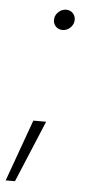

<svg xmlns="http://www.w3.org/2000/svg" viewBox="-53 -542 360 722"><g transform="rotate(5 127.0 -180.5)"><path d="M-3.4 148.9 80.6 -84H128.9L31.7 148.9ZM160.2 -433.1Q143.1 -433.1 132.8 -445.3Q122.6 -457.5 125.5 -474.6Q127.9 -489.7 140.4 -500Q152.8 -510.3 167 -510.3Q184.6 -510.3 194.6 -498Q204.6 -485.8 202.1 -469.2Q199.7 -454.1 187.5 -443.6Q175.3 -433.1 160.2 -433.1Z"/></g></svg>

Font: Inter 20pt ExtraLight
Style: Italic
Weight: 250
Italic angle: -9.3988°
Version: Version 4.001;git-66647c0bb